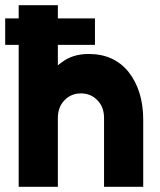

<svg xmlns="http://www.w3.org/2000/svg" viewBox="-20 -720 615 740"><path d="M532 0V-258Q532 -314 518 -360Q504 -406 476 -442Q420 -512 322 -512Q259 -512 217 -479Q213 -476 209.5 -473.5Q206 -471 203 -468V-700H52V0H203V-265Q203 -308 229 -334Q254 -360 292 -360Q330 -360 355 -334Q381 -308 381 -265V0ZM0 -547H346V-649H0Z"/></svg>

Font: Unageo
Style: ExtraBold
Weight: 800
Designer: Richard Sepsi
Foundry: Richard Sepsi
Version: Version 2.000